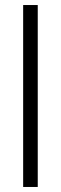

<svg xmlns="http://www.w3.org/2000/svg" viewBox="-20 -743 242 763"><path d="M72 0V-723H130V0Z"/></svg>

Font: Archivo SemiBold ExtraLight
Style: Regular
Weight: 250
Version: Version 2.001